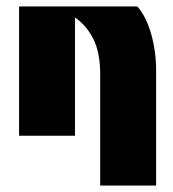

<svg xmlns="http://www.w3.org/2000/svg" viewBox="-20 -420 534 594"><path d="M290 154V-189Q290 -257 269 -299Q248 -341 212 -366V0H39V-400H405Q432 -369 447.5 -315.5Q463 -262 463 -200V154Z"/></svg>

Font: Tac One
Style: Regular
Weight: 400
Designer: Oluseyi Olusanya, David Udoh, Eyiyemi Adegbite, Mirko Velimirović
Version: Version 1.003; ttfautohint (v1.8.4.7-5d5b)